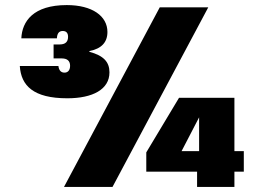

<svg xmlns="http://www.w3.org/2000/svg" viewBox="-20 -736 997 756"><path d="M232 0H423L800 -707H609ZM903 -141V-351H685L556 -136V-60H756V0H903V-60H940V-141ZM695 -141 764 -274V-141ZM204 -585C205 -604 212 -614 227 -614C241 -614 248 -606 248 -591C248 -571 237 -561 215 -561H191V-506H223C245 -506 256 -496 256 -477C256 -458 246 -450 234 -450C220 -450 212 -459 210 -476H58C63 -399 111 -349 245 -349C345 -349 411 -384 411 -451C411 -492 388 -517 332 -532V-535C379 -544 403 -569 403 -610C403 -673 343 -716 243 -716C111 -716 67 -652 64 -585Z"/></svg>

Font: SVN-Poppins ExtraBold
Style: Regular
Weight: 800
Designer: Ninad Kale (Devanagari), Jonny Pinhorn (Latin)
Foundry: Indian Type Foundry
Version: Version 3.002 2017; ttfautohint (v1.8.3)